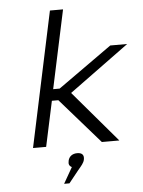

<svg xmlns="http://www.w3.org/2000/svg" viewBox="-60 -757 749 1006"><g transform="rotate(-5 314.5 -254.5)"><path d="M241 -710 90 0H159L210 -238H244L452 0H544L314 -270L629 -500H540L256 -298H222L310 -710ZM236 201H264L316 136C334 115 347 100 350 84C355 61 345 47 318 47C293 47 275 60 270 83V84C266 100 271 111 284 117Z"/></g></svg>

Font: LT Wave Mono Light
Style: Italic
Weight: 300
Designer: Daniel Lyons
Version: Version 2.5 (Glyphs App)